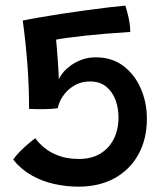

<svg xmlns="http://www.w3.org/2000/svg" viewBox="-20 -684 608 700"><path d="M28 -102Q36 -114.5 52 -130.8Q68 -147 84.5 -161Q101 -175 109 -180Q120.5 -163 141.5 -145.5Q162.5 -128 194 -116.2Q225.5 -104.5 268.5 -104.5Q313 -104.5 345 -123.5Q377 -142.5 394.5 -176.8Q412 -211 412 -256Q412 -290 401 -319.8Q390 -349.5 367 -368.2Q344 -387 308.5 -387Q280 -387 258.5 -376.2Q237 -365.5 222.5 -349.8Q208 -334 200 -317.5Q192 -301 191 -289.5Q181.5 -288 166.8 -287Q152 -286 137.5 -286Q125 -286 109.2 -286.2Q93.5 -286.5 86 -287Q86 -367.5 80 -447.8Q74 -528 63 -609Q86.5 -614 124 -620.5Q161.5 -627 205.5 -633.8Q249.5 -640.5 293.5 -646.5Q337.5 -652.5 375.2 -657Q413 -661.5 437 -663.5Q438.5 -659 443 -643.2Q447.5 -627.5 451.2 -607.2Q455 -587 455 -567.5Q412.5 -565 370.2 -561.5Q328 -558 291.2 -554Q254.5 -550 226.5 -546.2Q198.5 -542.5 184.5 -539.5Q186 -524 187.8 -502.5Q189.5 -481 191 -459.2Q192.5 -437.5 193.5 -420.2Q194.5 -403 194.5 -394.5Q198.5 -405.5 209.8 -419.2Q221 -433 238.8 -445.8Q256.5 -458.5 279.2 -466.8Q302 -475 329 -475Q388 -475 429.5 -443.8Q471 -412.5 493.2 -361.5Q515.5 -310.5 515.5 -251.5Q515.5 -176.5 484.5 -120.8Q453.5 -65 397.5 -34.2Q341.5 -3.5 266.5 -3.5Q222 -3.5 177.8 -13.2Q133.5 -23 95 -44.8Q56.5 -66.5 28 -102Z"/></svg>

Font: Grandstander Thin Medium
Style: Regular
Weight: 500
Version: Version 1.200